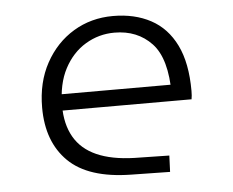

<svg xmlns="http://www.w3.org/2000/svg" viewBox="-41 -523 697 575"><g transform="rotate(-5 307.0 -235.0)"><path d="M345 -46 450 -44 448 5 331 3Q203 1 143 -58Q83 -117 83 -220Q83 -296 114.5 -353.5Q146 -411 199 -443Q252 -475 318 -475Q383 -475 431.5 -449Q480 -423 506.5 -369Q533 -315 533 -231Q533 -224 532.5 -217.5Q532 -211 531 -206H103V-255H489L473 -226Q473 -334 430 -379.5Q387 -425 318 -425Q271 -425 231 -401Q191 -377 167 -331.5Q143 -286 143 -220Q143 -165 165 -126.5Q187 -88 232 -68Q277 -48 345 -46Z"/></g></svg>

Font: Intel One Mono Light
Style: Regular
Weight: 300
Monospace: yes
Designer: Fred Shallcrass
Foundry: Frere-Jones Type LLC
Version: Version 1.004